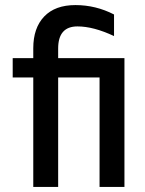

<svg xmlns="http://www.w3.org/2000/svg" viewBox="-20 -736 572 756"><path d="M209 0H111V-431H30V-507H111V-546Q111 -626 154 -671Q197 -716 277 -716Q357 -716 429 -679V-594Q348 -632 285 -632Q209 -632 209 -545V-507H470V0H372V-431H209Z"/></svg>

Font: Hind Jalandhar Medium
Style: Regular
Weight: 500
Designer: Namrata Goyal
Foundry: Indian Type Foundry
Version: Version 0.702;PS 1.0;hotconv 1.0.81;makeotf.lib2.5.63406